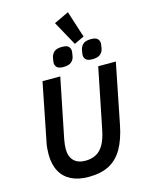

<svg xmlns="http://www.w3.org/2000/svg" viewBox="-158 -1199 995 1305"><g transform="rotate(-15 340.0 -547.0)"><path d="M164 -698H289L204 -277Q201 -261 199 -243.5Q197 -226 197 -211Q197 -158 225.5 -129Q254 -100 307 -100Q351 -100 383.5 -118Q416 -136 437 -174Q458 -212 470 -272L556 -698H680L596 -276Q576 -175 539 -111.5Q502 -48 444 -18Q386 12 300 12Q228 12 178 -13Q128 -38 101.5 -87Q75 -136 75 -207Q75 -228 77 -251Q79 -274 85 -300ZM442 -886 348 -1057 452 -1106 512 -919ZM327 -754Q294 -754 281.5 -767Q269 -780 269 -798Q269 -802 270 -809.5Q271 -817 274 -834Q279 -858 296.5 -873.5Q314 -889 352 -889Q386 -889 398 -876Q410 -863 410 -845Q410 -840 409 -832.5Q408 -825 405 -808Q401 -785 383 -769.5Q365 -754 327 -754ZM531 -754Q498 -754 485.5 -767Q473 -780 473 -798Q473 -802 474 -809.5Q475 -817 478 -834Q483 -858 500 -873.5Q517 -889 555 -889Q589 -889 601.5 -876Q614 -863 614 -845Q614 -840 613 -832.5Q612 -825 609 -808Q605 -785 587 -769.5Q569 -754 531 -754Z"/></g></svg>

Font: IBM Plex Sans SemiBold
Style: Italic
Weight: 600
Italic angle: -11.31°
Designer: Mike Abbink, Paul van der Laan, Pieter van Rosmalen
Foundry: Bold Monday
Version: Version 3.201